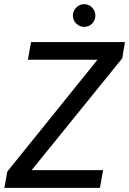

<svg xmlns="http://www.w3.org/2000/svg" viewBox="-20 -902 620 922"><path d="M1 0 15 -78 448 -615H114L129 -700H580L567 -622L132 -85H475L460 0ZM384 -773Q362 -773 346 -789Q330 -805 330 -827Q330 -849 346 -865.5Q362 -882 384 -882Q407 -882 422.5 -865.5Q438 -849 438 -827Q438 -805 422.5 -789Q407 -773 384 -773Z"/></svg>

Font: DM Sans 18pt Medium
Style: Italic
Weight: 500
Italic angle: -10°
Designer: Colophon Foundry, Jonny Pinhorn
Foundry: Colophon Foundry
Version: Version 4.004;gftools[0.9.30]